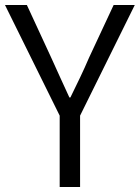

<svg xmlns="http://www.w3.org/2000/svg" viewBox="-20 -752 562 772"><path d="M220 0H302V-287L522 -732H437L338 -520C315 -466 290 -415 263 -360H259C233 -415 211 -466 186 -520L88 -732H0L220 -287Z"/></svg>

Font: Noto Sans CJK HK DemiLight
Style: Regular
Weight: 350
Designer: Ryoko NISHIZUKA 西塚涼子 (kana, bopomofo & ideographs); Paul D. Hunt (Latin, Greek & Cyrillic); Sandoll Communications 산돌커뮤니
Foundry: Adobe
Version: Version 2.004;hotconv 1.0.118;makeotfexe 2.5.65603